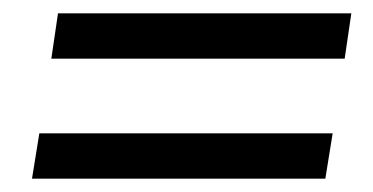

<svg xmlns="http://www.w3.org/2000/svg" viewBox="-20 -446 560 288"><path d="M67 -426H507L497 -358H57ZM39 -246H479L468 -178H28Z"/></svg>

Font: Thasadith
Style: Bold Italic
Weight: 700
Italic angle: -9°
Designer: Cadson Demak Co.,Ltd.
Foundry: Cadson Demak Co.,Ltd.
Version: Version 1.000; ttfautohint (v1.6)